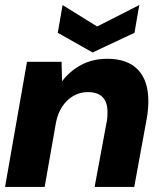

<svg xmlns="http://www.w3.org/2000/svg" viewBox="-27 -741 627 761"><path d="M-7 0 80 -496H217L219 -419Q249 -459 294.5 -483.5Q340 -508 398 -508Q478 -508 519.5 -465Q561 -422 561 -340Q561 -326 559.5 -307.5Q558 -289 555 -273L505 0H348L396 -259Q398 -267 398.5 -277.5Q399 -288 399 -297Q399 -376 321 -376Q290 -376 264 -361Q238 -346 220 -319Q202 -292 195 -256L150 0ZM340 -533 202 -611 221 -721 358 -636 525 -721 506 -611Z"/></svg>

Font: Rethink Sans ExtraBold
Style: Italic
Weight: 800
Italic angle: -10°
Designer: The Rethink Sans project authors (Hans Thiessen). DM Sans designed by Colophon Foundry.
Foundry: Rethink Communications LLC
Version: Version 1.001